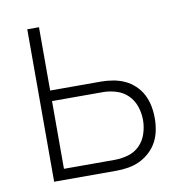

<svg xmlns="http://www.w3.org/2000/svg" viewBox="-65 -583 629 645"><g transform="rotate(-10 250.0 -260.0)"><path d="M69 0V-520H109V-304H282Q302 -304 323 -300.5Q344 -297 362.5 -288.5Q381 -280 396.5 -265.5Q412 -251 421.5 -232.5Q431 -214 435 -193.5Q439 -173 439 -152Q439 -131 435 -110.5Q431 -90 421.5 -72Q412 -54 396.5 -39.5Q381 -25 362.5 -16Q344 -7 323 -3.5Q302 0 282 0ZM282 -37Q305 -37 328 -43.5Q351 -50 367.5 -66.5Q384 -83 391.5 -106Q399 -129 399 -152Q399 -176 391.5 -198.5Q384 -221 367.5 -237.5Q351 -254 328 -261Q305 -268 282 -268H109V-37Z"/></g></svg>

Font: Iosevka Curly Extralight
Style: Regular
Weight: 200
Monospace: yes
Designer: Belleve Invis
Foundry: Belleve Invis
Version: Version 22.1.2; ttfautohint (v1.8.4)